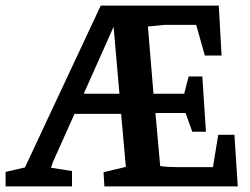

<svg xmlns="http://www.w3.org/2000/svg" viewBox="-25 -668 895 688"><path d="M-5 0V-52L86 -73L55 -48L336 -648H759L769 -469H709L678 -579H566L505 -573L525 -332H635L651 -394H700L713 -196H664L640 -263H532L549 -73Q562 -71 579.5 -70Q597 -69 613 -69H738L757 -185H815L827 0H349L346 -51L426 -70L409 -260H242L164 -86L158 -67L233 -55V0ZM275 -332H403L382 -572Z"/></svg>

Font: Faustina SemiBold
Style: Regular
Weight: 600
Designer: Alfonso Garcia
Foundry: http://www.omnibus-type.com
Version: Version 1.200